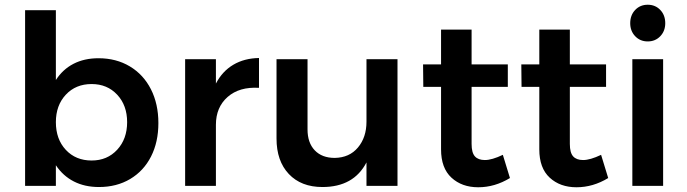

<svg xmlns="http://www.w3.org/2000/svg" viewBox="-20 -785 2901 811"><path d="M649 -265Q649 -185 618 -124Q587 -63 530 -29Q473 5 398 5Q338 5 292 -18.5Q246 -42 216 -87V0H86V-742H216V-447Q245 -492 290.5 -515.5Q336 -539 396 -539Q471 -539 528.5 -504.5Q586 -470 617.5 -408Q649 -346 649 -265ZM517 -269Q517 -340 475 -385Q433 -430 367 -430Q300 -430 258 -385Q216 -340 216 -269Q216 -197 258 -152Q300 -107 367 -107Q433 -107 475 -152.5Q517 -198 517 -269Z M1074 -540V-414Q991 -419 941.5 -375.5Q892 -332 892 -258V0H762V-535H892V-432Q919 -484 965.5 -511.5Q1012 -539 1074 -540Z M1659 -535V0H1528V-99Q1474 5 1342 5Q1252 5 1200 -50Q1148 -105 1148 -200V-535H1279V-238Q1279 -182 1309.5 -150Q1340 -118 1394 -118Q1456 -119 1492 -162Q1528 -205 1528 -271V-535Z M2134 -33Q2070 6 2000 6Q1931 6 1887 -34.5Q1843 -75 1843 -154V-418H1768L1767 -513H1843V-660H1972V-513H2125V-418H1972V-177Q1972 -140 1986 -124.5Q2000 -109 2028 -109Q2058 -109 2104 -131Z M2549 -33Q2485 6 2415 6Q2346 6 2302 -34.5Q2258 -75 2258 -154V-418H2183L2182 -513H2258V-660H2387V-513H2540V-418H2387V-177Q2387 -140 2401 -124.5Q2415 -109 2443 -109Q2473 -109 2519 -131Z M2651 -535H2781V0H2651ZM2790 -687Q2790 -654 2769 -632Q2748 -610 2716 -610Q2684 -610 2663 -632Q2642 -654 2642 -687Q2642 -721 2663 -743Q2684 -765 2716 -765Q2748 -765 2769 -743Q2790 -721 2790 -687Z"/></svg>

Font: Montserrat arm2 Medium
Style: Regular
Weight: 500
Designer: Julieta Ulanovsky
Foundry: Julieta Ulanovsky
Version: Version 6.000